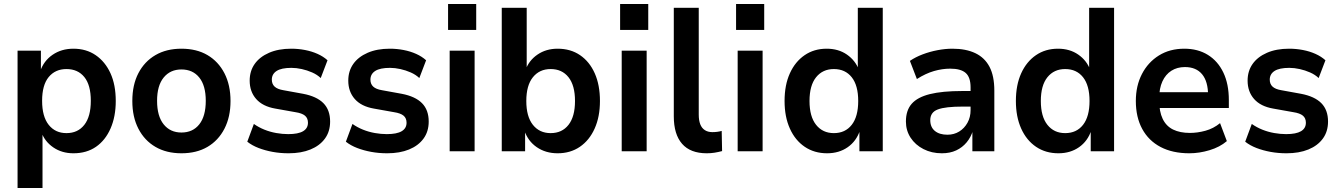

<svg xmlns="http://www.w3.org/2000/svg" viewBox="-20 -758 6711 962"><path d="M68 184V-504H185V-400H181Q199 -453 243.5 -483.5Q288 -514 348 -514Q412 -514 459.5 -481.5Q507 -449 533.5 -391Q560 -333 560 -252Q560 -174 534 -114.5Q508 -55 461 -22.5Q414 10 348 10Q290 10 247 -19.5Q204 -49 187 -97H193V184ZM313 -91Q370 -91 402.5 -132.5Q435 -174 435 -253Q435 -332 402.5 -372Q370 -412 313 -412Q257 -412 224 -372Q191 -332 191 -253Q191 -174 224 -132.5Q257 -91 313 -91Z M889 10Q814 10 759 -22Q704 -54 673.5 -113Q643 -172 643 -252Q643 -333 673.5 -391.5Q704 -450 759 -482Q814 -514 889 -514Q965 -514 1019.5 -482Q1074 -450 1104.5 -391Q1135 -332 1135 -252Q1135 -172 1104.5 -113Q1074 -54 1019.5 -22Q965 10 889 10ZM889 -94Q946 -94 978.5 -135Q1011 -176 1011 -253Q1011 -329 978.5 -369.5Q946 -410 889 -410Q833 -410 800 -369.5Q767 -329 767 -253Q767 -176 800 -135Q833 -94 889 -94Z M1426 10Q1384 10 1346 3Q1308 -4 1275.5 -16.5Q1243 -29 1219 -48L1252 -137Q1276 -120 1304.5 -108.5Q1333 -97 1364 -91.5Q1395 -86 1424 -86Q1474 -86 1498.5 -100.5Q1523 -115 1523 -143Q1523 -166 1508 -178.5Q1493 -191 1460 -196L1359 -214Q1296 -225 1263.5 -262Q1231 -299 1231 -354Q1231 -402 1256 -437.5Q1281 -473 1328 -493.5Q1375 -514 1439 -514Q1474 -514 1508 -507.5Q1542 -501 1571 -488Q1600 -475 1621 -456L1587 -367Q1569 -384 1544 -395Q1519 -406 1492 -412Q1465 -418 1440 -418Q1390 -418 1366 -402.5Q1342 -387 1342 -359Q1342 -337 1356 -324Q1370 -311 1400 -306L1499 -288Q1567 -275 1600.5 -241Q1634 -207 1634 -149Q1634 -99 1608 -63.5Q1582 -28 1535.5 -9Q1489 10 1426 10Z M1920 10Q1878 10 1840 3Q1802 -4 1769.5 -16.5Q1737 -29 1713 -48L1746 -137Q1770 -120 1798.5 -108.5Q1827 -97 1858 -91.5Q1889 -86 1918 -86Q1968 -86 1992.5 -100.5Q2017 -115 2017 -143Q2017 -166 2002 -178.5Q1987 -191 1954 -196L1853 -214Q1790 -225 1757.5 -262Q1725 -299 1725 -354Q1725 -402 1750 -437.5Q1775 -473 1822 -493.5Q1869 -514 1933 -514Q1968 -514 2002 -507.5Q2036 -501 2065 -488Q2094 -475 2115 -456L2081 -367Q2063 -384 2038 -395Q2013 -406 1986 -412Q1959 -418 1934 -418Q1884 -418 1860 -402.5Q1836 -387 1836 -359Q1836 -337 1850 -324Q1864 -311 1894 -306L1993 -288Q2061 -275 2094.5 -241Q2128 -207 2128 -149Q2128 -99 2102 -63.5Q2076 -28 2029.5 -9Q1983 10 1920 10Z M2225 -608V-738H2366V-608ZM2233 0V-504H2358V0Z M2774 10Q2714 10 2669.5 -20.5Q2625 -51 2607 -105H2611V0H2494V-719H2619V-407H2613Q2630 -455 2673 -484.5Q2716 -514 2774 -514Q2839 -514 2886.5 -481.5Q2934 -449 2960 -390.5Q2986 -332 2986 -252Q2986 -173 2959.5 -114Q2933 -55 2885.5 -22.5Q2838 10 2774 10ZM2739 -91Q2796 -91 2828.5 -132.5Q2861 -174 2861 -252Q2861 -330 2828.5 -371Q2796 -412 2739 -412Q2683 -412 2650 -371Q2617 -330 2617 -252Q2617 -174 2650 -132.5Q2683 -91 2739 -91Z M3087 -608V-738H3228V-608ZM3095 0V-504H3220V0Z M3521 10Q3439 10 3397.5 -37.5Q3356 -85 3356 -175V-719H3481V-184Q3481 -155 3488.5 -135.5Q3496 -116 3511.5 -106Q3527 -96 3549 -96Q3562 -96 3573.5 -97.5Q3585 -99 3596 -102L3598 -1Q3579 4 3560.5 7Q3542 10 3521 10Z M3668 -608V-738H3809V-608ZM3676 0V-504H3801V0Z M4124 10Q4060 10 4012 -22.5Q3964 -55 3937.5 -114Q3911 -173 3911 -252Q3911 -332 3937.5 -390.5Q3964 -449 4011.5 -481.5Q4059 -514 4122 -514Q4181 -514 4223.5 -484.5Q4266 -455 4284 -407H4278V-719H4403V0H4286V-105H4289Q4271 -51 4227.5 -20.5Q4184 10 4124 10ZM4158 -91Q4215 -91 4247.5 -132.5Q4280 -174 4280 -252Q4280 -330 4247.5 -371Q4215 -412 4158 -412Q4102 -412 4069 -371Q4036 -330 4036 -252Q4036 -174 4069 -132.5Q4102 -91 4158 -91Z M4699 10Q4648 10 4607 -11Q4566 -32 4542.5 -68Q4519 -104 4519 -149Q4519 -205 4548 -238Q4577 -271 4639 -286.5Q4701 -302 4802 -302H4859V-224H4806Q4761 -224 4729.5 -220.5Q4698 -217 4678.5 -209.5Q4659 -202 4650 -188.5Q4641 -175 4641 -156Q4641 -121 4664 -102Q4687 -83 4727 -83Q4760 -83 4786 -99Q4812 -115 4827.5 -143Q4843 -171 4843 -206V-320Q4843 -371 4818.5 -392.5Q4794 -414 4741 -414Q4701 -414 4659.5 -402Q4618 -390 4574 -362L4539 -453Q4567 -472 4602.5 -485.5Q4638 -499 4677 -506.5Q4716 -514 4752 -514Q4820 -514 4867 -491.5Q4914 -469 4938 -423Q4962 -377 4962 -304V0H4852V-105H4855Q4845 -71 4823.5 -45Q4802 -19 4771 -4.5Q4740 10 4699 10Z M5283 10Q5219 10 5171 -22.5Q5123 -55 5096.5 -114Q5070 -173 5070 -252Q5070 -332 5096.5 -390.5Q5123 -449 5170.5 -481.5Q5218 -514 5281 -514Q5340 -514 5382.5 -484.5Q5425 -455 5443 -407H5437V-719H5562V0H5445V-105H5448Q5430 -51 5386.5 -20.5Q5343 10 5283 10ZM5317 -91Q5374 -91 5406.5 -132.5Q5439 -174 5439 -252Q5439 -330 5406.5 -371Q5374 -412 5317 -412Q5261 -412 5228 -371Q5195 -330 5195 -252Q5195 -174 5228 -132.5Q5261 -91 5317 -91Z M5939 10Q5855 10 5795 -21.5Q5735 -53 5703 -112Q5671 -171 5671 -252Q5671 -328 5701.5 -387Q5732 -446 5786.5 -480Q5841 -514 5914 -514Q5982 -514 6032 -483Q6082 -452 6109.5 -394.5Q6137 -337 6137 -257V-217H5771V-296H6049L6033 -279Q6033 -350 6003 -386Q5973 -422 5917 -422Q5878 -422 5849 -403.5Q5820 -385 5804 -350Q5788 -315 5788 -265V-255Q5788 -199 5805.5 -162.5Q5823 -126 5857.5 -109Q5892 -92 5942 -92Q5980 -92 6020 -103Q6060 -114 6093 -141L6127 -51Q6092 -21 6040.5 -5.5Q5989 10 5939 10Z M6426 10Q6384 10 6346 3Q6308 -4 6275.5 -16.5Q6243 -29 6219 -48L6252 -137Q6276 -120 6304.5 -108.5Q6333 -97 6364 -91.5Q6395 -86 6424 -86Q6474 -86 6498.5 -100.5Q6523 -115 6523 -143Q6523 -166 6508 -178.5Q6493 -191 6460 -196L6359 -214Q6296 -225 6263.5 -262Q6231 -299 6231 -354Q6231 -402 6256 -437.5Q6281 -473 6328 -493.5Q6375 -514 6439 -514Q6474 -514 6508 -507.5Q6542 -501 6571 -488Q6600 -475 6621 -456L6587 -367Q6569 -384 6544 -395Q6519 -406 6492 -412Q6465 -418 6440 -418Q6390 -418 6366 -402.5Q6342 -387 6342 -359Q6342 -337 6356 -324Q6370 -311 6400 -306L6499 -288Q6567 -275 6600.5 -241Q6634 -207 6634 -149Q6634 -99 6608 -63.5Q6582 -28 6535.5 -9Q6489 10 6426 10Z"/></svg>

Font: Nunitoga
Style: Bold
Weight: 700
Designer: Vernon Adams
Foundry: Vernon Adams
Version: Version 1.0